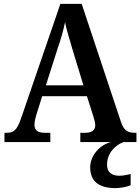

<svg xmlns="http://www.w3.org/2000/svg" viewBox="-20 -734 725 992"><path d="M3 0H240V-48H209C173 -48 158 -63 158 -90C158 -106 164 -129 169 -145L198 -237H429L462 -134C466 -120 472 -102 472 -88C472 -60 453 -48 422 -48H395V0H553C498 14 446 67 446 130C446 205 493 238 578 238C598 238 635 232 655 223V165C632 171 613 174 596 174C559 174 533 157 533 117C533 54 580 13 619 0H685V-48H675C639 -48 619 -62 605 -104L402 -714H292L89 -123C68 -61 50 -48 16 -48H3ZM217 -293 278 -484C295 -533 307 -575 316 -619C325 -575 340 -529 355 -477L411 -293Z"/></svg>

Font: Noto Serif Khmer SemiCondensed SemiBold
Style: Regular
Weight: 600
Width: 4
Designer: Danh Hong and the Monotype Design Team
Foundry: Monotype Imaging Inc.
Version: Version 2.004